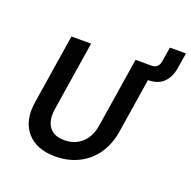

<svg xmlns="http://www.w3.org/2000/svg" viewBox="-120 -779 906 909"><g transform="rotate(20 333.0 -325.0)"><path d="M74 -201 129 -550H228L173 -201Q164 -142 188 -109.5Q212 -77 264 -77Q317 -77 352.5 -109.5Q388 -142 397 -201L452 -550H532Q566 -550 573 -585L585 -660H666L653 -581Q646 -535 618 -507.5Q590 -480 540 -480L496 -201Q485 -136 451.5 -88.5Q418 -41 366 -15.5Q314 10 250 10Q154 10 106 -47Q58 -104 74 -201Z"/></g></svg>

Font: JetBrains Mono NL Medium
Style: Italic
Weight: 500
Italic angle: -9°
Monospace: yes
Designer: Philipp Nurullin, Konstantin Bulenkov
Foundry: JetBrains
Version: Version 2.305; ttfautohint (v1.8.4.7-5d5b)